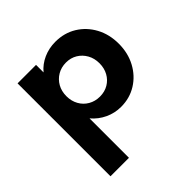

<svg xmlns="http://www.w3.org/2000/svg" viewBox="-200 -698 1128 1128"><g transform="rotate(-45 363.5 -134.0)"><path d="M90.5 260V-512H244V-449.5Q275 -487 321 -507.5Q367 -528 420 -528Q494 -528 551.8 -492.5Q609.5 -457 642.8 -395.5Q676 -334 676 -256Q676 -179 643 -117.2Q610 -55.5 552.8 -19.8Q495.5 16 423.5 16Q371 16 324.5 -5.8Q278 -27.5 244 -67.5V260ZM378 -114.5Q418 -114.5 448.8 -132.8Q479.5 -151 497 -182.8Q514.5 -214.5 514.5 -255.5Q514.5 -296.5 496.5 -328.5Q478.5 -360.5 448 -379Q417.5 -397.5 378 -397.5Q338.5 -397.5 307.2 -379Q276 -360.5 258 -328.8Q240 -297 240 -255.5Q240 -215 257.8 -183Q275.5 -151 307 -132.8Q338.5 -114.5 378 -114.5Z"/></g></svg>

Font: Spartan Thin
Style: Bold
Weight: 700
Version: Version 1.004